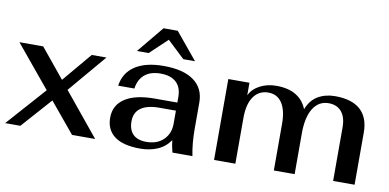

<svg xmlns="http://www.w3.org/2000/svg" viewBox="-70 -928 2322 1145"><g transform="rotate(10 1091.0 -355.5)"><path d="M411 0 260 -182 98 0H6L216 -236L6 -490H150L295 -313L444 -490H533L338 -260L551 0Z M617 -141Q617 -217 679.5 -258Q742 -299 860 -299H996V-333Q996 -391 963 -421.5Q930 -452 868 -452Q808 -452 772.5 -422.5Q737 -393 729 -337H631Q642 -416 706 -458Q770 -500 879 -500Q998 -500 1061.5 -454Q1125 -408 1125 -322V-162Q1125 -74 1140 0H1019Q1009 -38 1005 -73Q976 -30 929 -10Q882 10 825 10Q721 10 669 -29Q617 -68 617 -141ZM996 -171V-250H896Q822 -250 784 -222.5Q746 -195 746 -142Q746 -90 773.5 -63Q801 -36 854 -36Q919 -36 957.5 -73.5Q996 -111 996 -171ZM838 -721H924L1057 -560H986L881 -659L776 -560H705Z M1271 -490H1399V-414Q1417 -453 1461 -476.5Q1505 -500 1561 -500Q1634 -500 1680.5 -471.5Q1727 -443 1747 -391Q1769 -448 1813.5 -474Q1858 -500 1917 -500Q2019 -500 2070.5 -453Q2122 -406 2122 -316V0H1992V-325Q1992 -386 1964 -419Q1936 -452 1886 -452Q1826 -452 1792.5 -398.5Q1759 -345 1759 -247V0H1633V-282Q1633 -364 1604 -408Q1575 -452 1521 -452Q1464 -452 1432 -406.5Q1400 -361 1400 -278V0H1271Z"/></g></svg>

Font: Fahkwang SemiBold
Style: Regular
Weight: 600
Designer: Suppakit Chalermlarp | Katatrad Co.,Ltd.
Foundry: Cadson Demak Co.,Ltd.
Version: Version 1.000; ttfautohint (v1.6)